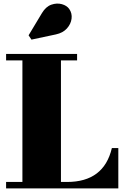

<svg xmlns="http://www.w3.org/2000/svg" viewBox="-20 -1051 699 1071"><path d="M291.5 -859 155.5 -830 139.5 -854 214 -978Q235.5 -1014 266.2 -1024.8Q297 -1035.5 325 -1027.8Q353 -1020 366.5 -1000.5Q383 -976.5 379.2 -946.8Q375.5 -917 353.2 -892.2Q331 -867.5 291.5 -859ZM640 0H14V-36H105V-714H14V-750H410V-714H320V-36H354Q559.5 -36 604 -225H640Z"/></svg>

Font: Bodoni* 06pt Fatface
Style: Regular
Weight: 900
Version: Version 2.3